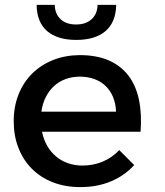

<svg xmlns="http://www.w3.org/2000/svg" viewBox="-20 -760 674 784"><path d="M151.5 -222Q158 -190 172.8 -164.5Q187.5 -139 209 -121Q230.5 -103 257.8 -93.5Q285 -84 317 -84Q361 -84 399.2 -100Q437.5 -116 467 -147L528 -86Q489 -43 433.2 -19.5Q377.5 4 308 4Q246.5 4 196.2 -15.5Q146 -35 110.5 -70.5Q75 -106 55.5 -155.5Q36 -205 36 -265Q36 -325 55.8 -374.5Q75.5 -424 111.2 -459.5Q147 -495 196.5 -514.8Q246 -534.5 305 -535Q375 -535 424.8 -513Q474.5 -491 505 -450.5Q535.5 -410 547.5 -352Q559.5 -294 554 -222ZM306 -447Q274.5 -447 247.5 -437Q220.5 -427 200.2 -408.2Q180 -389.5 166.8 -363.2Q153.5 -337 149 -304H454Q452.5 -337.5 441.5 -364Q430.5 -390.5 411.2 -409Q392 -427.5 365.2 -437.2Q338.5 -447 306 -447ZM291.5 -597Q214.5 -597 172.5 -633Q130.5 -669 129.5 -740H203.5Q204.5 -703 227.5 -681.5Q250.5 -660 290.5 -660Q330.5 -660 354 -681.5Q377.5 -703 378.5 -740H454.5Q453 -669 410.8 -633Q368.5 -597 291.5 -597Z"/></svg>

Font: Argentum Sans
Style: Regular
Weight: 400
Designer: Julieta Ulanovsky, Owen Earl, Chris M. Simpson, Rasmus Andersson, Cristiano Sobral
Foundry: The Argentum Sans Project Authors
Version: Version 3.135; ttfautohint (v1.8.4.7-5d5b-dirty)